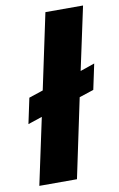

<svg xmlns="http://www.w3.org/2000/svg" viewBox="-85 -791 519 839"><g transform="rotate(-10 174.5 -371.5)"><path d="M20 0 83 -295 20 -274 44 -387 107 -408 178 -743H345L285 -463L349 -485L325 -372L261 -351L187 0Z"/></g></svg>

Font: Saira
Style: Bold Italic
Weight: 700
Italic angle: -12°
Designer: Hector Gatti with collaboration of the Omnibus-Type team
Foundry: Omnibus-Type
Version: Version 1.100; ttfautohint (v1.8.3)